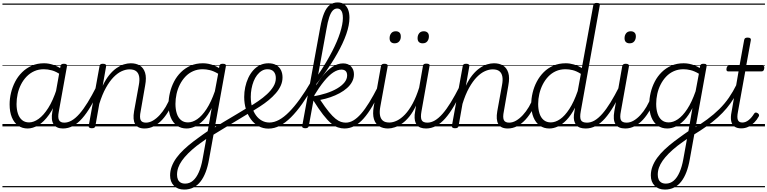

<svg xmlns="http://www.w3.org/2000/svg" viewBox="-20 -1039 6307 1578"><path d="M207 17Q163 17 129.5 -6.5Q96 -30 77.5 -74.5Q59 -119 59 -181Q59 -228 70.5 -276Q82 -324 104.5 -367.5Q127 -411 161.5 -445Q196 -479 241 -499Q286 -519 342 -519Q380 -519 418 -506Q456 -493 490 -469L483 -422Q442 -451 407 -460.5Q372 -470 340 -470Q297 -470 261.5 -454Q226 -438 198.5 -409.5Q171 -381 152.5 -344.5Q134 -308 125 -267Q116 -226 116 -184Q116 -140 127 -106Q138 -72 161 -52.5Q184 -33 219 -33Q257 -33 297.5 -62Q338 -91 376.5 -151.5Q415 -212 446 -307L463 -260Q427 -158 383.5 -97Q340 -36 294.5 -9.5Q249 17 207 17ZM497 17Q470 17 450.5 8Q431 -1 420 -18.5Q409 -36 406.5 -61.5Q404 -87 410 -120L477 -495Q479 -506 485.5 -510.5Q492 -515 506 -515Q521 -515 527 -509Q533 -503 530 -492L463 -120Q454 -73 465 -52Q476 -31 508 -31Q517 -31 521.5 -23.5Q526 -16 525 -7Q524 2 517 9.5Q510 17 497 17ZM0 490H622V500H0ZM0 -20H622V0H0ZM0 -505H622V-500H0ZM0 -1010H622V-1000H0Z M497 17Q486 17 481 9.5Q476 2 477 -7Q478 -16 486 -23.5Q494 -31 508 -31Q539 -31 570 -49Q601 -67 633.5 -104Q666 -141 700.5 -197Q735 -253 773 -328Q778 -338 787 -337.5Q796 -337 802 -330Q808 -323 803 -312Q764 -230 727.5 -168Q691 -106 654.5 -65Q618 -24 579 -3.5Q540 17 497 17ZM622 490V500ZM622 -20V0ZM622 -505V-500ZM622 -1010V-1000Z M1169 17Q1140 17 1120.5 8Q1101 -1 1090.5 -19.5Q1080 -38 1078 -64Q1076 -90 1082 -125L1121 -340Q1129 -382 1123.5 -410.5Q1118 -439 1099 -454Q1080 -469 1044 -469Q1014 -469 980.5 -454Q947 -439 914 -405.5Q881 -372 850.5 -317.5Q820 -263 796 -185L764 -4Q762 6 755.5 10.5Q749 15 734 15Q722 15 714.5 10Q707 5 709 -5L798 -495Q800 -506 806 -510.5Q812 -515 826 -515Q841 -515 847.5 -509.5Q854 -504 852 -493L824 -334Q849 -387 878 -422.5Q907 -458 938 -479.5Q969 -501 998.5 -510Q1028 -519 1055 -519Q1099 -519 1129.5 -500Q1160 -481 1172.5 -441Q1185 -401 1173 -337L1136 -124Q1126 -76 1135.5 -53.5Q1145 -31 1180 -31Q1190 -31 1194 -23.5Q1198 -16 1197 -7Q1196 2 1189 9.5Q1182 17 1169 17ZM622 490H1293V500H622ZM622 -20H1293V0H622ZM622 -505H1293V-500H622ZM622 -1010H1293V-1000H622Z M1168 17Q1157 17 1152 9.5Q1147 2 1148 -7Q1149 -16 1157 -23.5Q1165 -31 1179 -31Q1208 -31 1236.5 -47.5Q1265 -64 1292 -93Q1319 -122 1342 -161Q1365 -200 1382 -246Q1385 -256 1394 -257Q1403 -258 1410 -252Q1417 -246 1414 -236Q1397 -183 1371.5 -137Q1346 -91 1314.5 -56.5Q1283 -22 1246 -2.5Q1209 17 1168 17ZM1293 490V500ZM1293 -20V0ZM1293 -505V-500ZM1293 -1010V-1000Z M1494 519Q1440 519 1409 487Q1378 455 1378 403Q1378 365 1391.5 329Q1405 293 1430 258.5Q1455 224 1491 190Q1527 156 1573 121Q1592 107 1611 93Q1630 79 1649 65.5Q1668 52 1687 39L1720 -151Q1688 -88 1652.5 -51.5Q1617 -15 1582 1Q1547 17 1513 17Q1468 17 1434.5 -6.5Q1401 -30 1383 -74.5Q1365 -119 1365 -181Q1365 -228 1376.5 -276.5Q1388 -325 1410.5 -368.5Q1433 -412 1467.5 -446Q1502 -480 1547 -499.5Q1592 -519 1648 -519Q1671 -519 1693.5 -514.5Q1716 -510 1737.5 -501.5Q1759 -493 1780 -480L1783 -496Q1785 -507 1791.5 -511Q1798 -515 1812 -515Q1828 -515 1833.5 -509Q1839 -503 1836 -492L1698 271Q1688 329 1670.5 375Q1653 421 1628 453Q1603 485 1569.5 502Q1536 519 1494 519ZM1502 470Q1538 470 1566 446Q1594 422 1614 376.5Q1634 331 1645 269L1675 103Q1662 112 1648.5 122Q1635 132 1621.5 141.5Q1608 151 1595 161Q1556 192 1526 222Q1496 252 1475.5 281Q1455 310 1445 338.5Q1435 367 1435 397Q1435 419 1442 435.5Q1449 452 1464 461Q1479 470 1502 470ZM1525 -33Q1562 -33 1601 -59.5Q1640 -86 1677.5 -143Q1715 -200 1746 -289L1773 -433Q1736 -455 1705 -462.5Q1674 -470 1646 -470Q1603 -470 1567 -454Q1531 -438 1504 -409.5Q1477 -381 1458.5 -344.5Q1440 -308 1431 -267Q1422 -226 1422 -185Q1422 -141 1433 -106.5Q1444 -72 1467 -52.5Q1490 -33 1525 -33ZM1293 490H1928V500H1293ZM1293 -20H1928V0H1293ZM1293 -505H1928V-500H1293ZM1293 -1010H1928V-1000H1293Z M2041 -118Q1992 -88 1938 -55.5Q1884 -23 1828.5 10.5Q1773 44 1718 78Q1712 82 1706.5 77.5Q1701 73 1698.5 64Q1696 55 1698 45.5Q1700 36 1710 30Q1763 -4 1817 -36Q1871 -68 1924.5 -100Q1978 -132 2027 -162Q2034 -167 2039.5 -162.5Q2045 -158 2048.5 -149.5Q2052 -141 2050.5 -132.5Q2049 -124 2041 -118ZM1928 490V500ZM1928 -20V0ZM1928 -505V-500ZM1928 -1010V-1000Z M2024 -158Q2063 -181 2102.5 -208Q2142 -235 2174.5 -265Q2207 -295 2227 -328Q2247 -361 2247 -397Q2247 -431 2229.5 -450.5Q2212 -470 2178 -470Q2168 -470 2163 -477Q2158 -484 2159 -494Q2160 -504 2167 -511.5Q2174 -519 2186 -519Q2225 -519 2251 -503.5Q2277 -488 2289.5 -462Q2302 -436 2302 -403Q2302 -368 2287.5 -335.5Q2273 -303 2247 -273Q2221 -243 2187.5 -215.5Q2154 -188 2116.5 -164Q2079 -140 2042 -117ZM1928 490H2372V500H1928ZM1928 -20H2372V0H1928ZM1928 -505H2372V-500H1928ZM1928 -1010H2372V-1000H1928Z M2186 18Q2142 18 2105.5 -2Q2069 -22 2042.5 -58Q2016 -94 2001.5 -141Q1987 -188 1987 -242Q1987 -283 1995.5 -323Q2004 -363 2020.5 -398.5Q2037 -434 2061 -461Q2085 -488 2116.5 -503.5Q2148 -519 2187 -519Q2196 -519 2199.5 -511.5Q2203 -504 2201.5 -494Q2200 -484 2194 -477Q2188 -470 2179 -470Q2153 -470 2131.5 -457Q2110 -444 2093 -422Q2076 -400 2064.5 -371Q2053 -342 2047 -309Q2041 -276 2041 -243Q2041 -197 2052 -158.5Q2063 -120 2083.5 -91.5Q2104 -63 2132.5 -47.5Q2161 -32 2194 -32Q2233 -32 2273.5 -54Q2314 -76 2356.5 -119Q2399 -162 2443.5 -223.5Q2488 -285 2535 -365Q2542 -377 2550.5 -375Q2559 -373 2564 -363Q2569 -353 2561 -340Q2511 -253 2464 -186.5Q2417 -120 2371 -74.5Q2325 -29 2279.5 -5.5Q2234 18 2186 18ZM2372 490V500ZM2372 -20V0ZM2372 -505V-500ZM2372 -1010V-1000Z M2489 15Q2476 15 2468.5 10Q2461 5 2464 -5L2612 -814Q2625 -886 2644 -931.5Q2663 -977 2690.5 -998Q2718 -1019 2755 -1019Q2788 -1019 2809.5 -1003Q2831 -987 2841.5 -959Q2852 -931 2852 -893Q2852 -863 2845.5 -829.5Q2839 -796 2826 -758.5Q2813 -721 2794 -680.5Q2775 -640 2750.5 -596.5Q2726 -553 2696 -507Q2666 -461 2631 -414Q2596 -367 2556 -319L2555 -369Q2586 -411 2614 -453.5Q2642 -496 2666.5 -538Q2691 -580 2711.5 -620Q2732 -660 2748 -697.5Q2764 -735 2775 -769.5Q2786 -804 2792 -835Q2798 -866 2798 -891Q2798 -915 2793.5 -932Q2789 -949 2778.5 -959Q2768 -969 2751 -969Q2730 -969 2714 -951.5Q2698 -934 2685.5 -896.5Q2673 -859 2663 -799L2518 -4Q2516 6 2509 10.5Q2502 15 2489 15ZM2811 17Q2784 17 2757 8Q2730 -1 2700.5 -26Q2671 -51 2635.5 -96.5Q2600 -142 2555 -214H2544L2550 -246Q2609 -256 2660.5 -272.5Q2712 -289 2751 -312Q2790 -335 2811.5 -362Q2833 -389 2833 -419Q2833 -443 2821 -455Q2809 -467 2786 -467Q2755 -467 2719.5 -444Q2684 -421 2643.5 -371.5Q2603 -322 2555 -243L2550 -286Q2586 -355 2626 -407Q2666 -459 2710 -488.5Q2754 -518 2800 -518Q2842 -518 2865.5 -492.5Q2889 -467 2889 -429Q2889 -396 2874 -367.5Q2859 -339 2832.5 -315.5Q2806 -292 2771 -273Q2736 -254 2695.5 -240Q2655 -226 2612 -218Q2653 -156 2683.5 -119Q2714 -82 2738 -63Q2762 -44 2782 -37.5Q2802 -31 2822 -31Q2832 -31 2836.5 -23.5Q2841 -16 2839.5 -7Q2838 2 2831 9.5Q2824 17 2811 17ZM2372 490H2936V500H2372ZM2372 -20H2936V0H2372ZM2372 -505H2936V-500H2372ZM2372 -1010H2936V-1000H2372Z M2811 17Q2800 17 2795 9.5Q2790 2 2791 -7Q2792 -16 2800 -23.5Q2808 -31 2822 -31Q2853 -31 2884 -49Q2915 -67 2947.5 -104Q2980 -141 3014.5 -197Q3049 -253 3087 -328Q3092 -338 3101 -337.5Q3110 -337 3116 -330Q3122 -323 3117 -312Q3078 -230 3041.5 -168Q3005 -106 2968.5 -65Q2932 -24 2893 -3.5Q2854 17 2811 17ZM2936 490V500ZM2936 -20V0ZM2936 -505V-500ZM2936 -1010V-1000Z M3169 17Q3127 17 3096 -2Q3065 -21 3053 -61Q3041 -101 3052 -165L3111 -495Q3114 -506 3120 -510.5Q3126 -515 3140 -515Q3155 -515 3161.5 -509.5Q3168 -504 3166 -493L3106 -164Q3098 -122 3103 -92.5Q3108 -63 3126.5 -47.5Q3145 -32 3180 -32Q3210 -32 3243 -48Q3276 -64 3308.5 -98Q3341 -132 3371 -187Q3401 -242 3425 -319L3456 -496Q3458 -508 3464.5 -512Q3471 -516 3484 -516Q3500 -516 3506.5 -511Q3513 -506 3510 -495L3444 -124Q3435 -75 3445 -53Q3455 -31 3493 -31Q3502 -31 3506.5 -23.5Q3511 -16 3510 -7Q3509 2 3502 9.5Q3495 17 3482 17Q3456 17 3437 10Q3418 3 3406.5 -11.5Q3395 -26 3390.5 -47Q3386 -68 3388 -96L3399 -171Q3374 -118 3345 -82Q3316 -46 3285.5 -24.5Q3255 -3 3225 7Q3195 17 3169 17ZM2936 490H3607V500H2936ZM2936 -20H3607V0H2936ZM2936 -505H3607V-500H2936ZM2936 -1010H3607V-1000H2936Z M3481 17Q3470 17 3465 9.5Q3460 2 3461 -7Q3462 -16 3470 -23.5Q3478 -31 3492 -31Q3523 -31 3554 -49Q3585 -67 3617.5 -104Q3650 -141 3684.5 -197Q3719 -253 3757 -328Q3762 -338 3771 -337.5Q3780 -337 3786 -330Q3792 -323 3787 -312Q3748 -230 3711.5 -168Q3675 -106 3638.5 -65Q3602 -24 3563 -3.5Q3524 17 3481 17ZM3606 490V500ZM3606 -20V0ZM3606 -505V-500ZM3606 -1010V-1000Z M3223 -683Q3204 -683 3193 -693.5Q3182 -704 3182 -725Q3182 -749 3195 -765.5Q3208 -782 3233 -782Q3252 -782 3263 -771.5Q3274 -761 3274 -740Q3275 -716 3261.5 -699.5Q3248 -683 3223 -683ZM3454 -683Q3434 -683 3423 -693.5Q3412 -704 3412 -725Q3412 -749 3425 -765.5Q3438 -782 3463 -782Q3482 -782 3493.5 -771.5Q3505 -761 3505 -740Q3505 -716 3492 -699.5Q3479 -683 3454 -683Z M4154 17Q4125 17 4105.5 8Q4086 -1 4075.5 -19.5Q4065 -38 4063 -64Q4061 -90 4067 -125L4106 -340Q4114 -382 4108.5 -410.5Q4103 -439 4084 -454Q4065 -469 4029 -469Q3999 -469 3965.5 -454Q3932 -439 3899 -405.5Q3866 -372 3835.5 -317.5Q3805 -263 3781 -185L3749 -4Q3747 6 3740.5 10.5Q3734 15 3719 15Q3707 15 3699.5 10Q3692 5 3694 -5L3783 -495Q3785 -506 3791 -510.5Q3797 -515 3811 -515Q3826 -515 3832.5 -509.5Q3839 -504 3837 -493L3809 -334Q3834 -387 3863 -422.5Q3892 -458 3923 -479.5Q3954 -501 3983.5 -510Q4013 -519 4040 -519Q4084 -519 4114.5 -500Q4145 -481 4157.5 -441Q4170 -401 4158 -337L4121 -124Q4111 -76 4120.5 -53.5Q4130 -31 4165 -31Q4175 -31 4179 -23.5Q4183 -16 4182 -7Q4181 2 4174 9.5Q4167 17 4154 17ZM3607 490H4278V500H3607ZM3607 -20H4278V0H3607ZM3607 -505H4278V-500H3607ZM3607 -1010H4278V-1000H3607Z M4153 17Q4142 17 4137 9.5Q4132 2 4133 -7Q4134 -16 4142 -23.5Q4150 -31 4164 -31Q4193 -31 4221.5 -47.5Q4250 -64 4277 -93Q4304 -122 4327 -161Q4350 -200 4367 -246Q4370 -256 4379 -257Q4388 -258 4395 -252Q4402 -246 4399 -236Q4382 -183 4356.5 -137Q4331 -91 4299.5 -56.5Q4268 -22 4231 -2.5Q4194 17 4153 17ZM4278 490V500ZM4278 -20V0ZM4278 -505V-500ZM4278 -1010V-1000Z M4495 17Q4450 17 4416.5 -6.5Q4383 -30 4364.5 -74.5Q4346 -119 4346 -181Q4346 -228 4357.5 -276.5Q4369 -325 4392 -368.5Q4415 -412 4449 -446Q4483 -480 4528.5 -499.5Q4574 -519 4630 -519Q4663 -519 4697 -509Q4731 -499 4762 -480L4856 -995Q4858 -1006 4864.5 -1010.5Q4871 -1015 4885 -1015Q4901 -1015 4906.5 -1009Q4912 -1003 4909 -992L4753 -123Q4744 -75 4754 -53Q4764 -31 4804 -31Q4812 -31 4816 -23.5Q4820 -16 4819 -7Q4818 2 4811.5 9.5Q4805 17 4793 17Q4766 17 4747 10Q4728 3 4716 -11.5Q4704 -26 4699 -47Q4694 -68 4697 -96L4706 -154Q4673 -91 4637 -53.5Q4601 -16 4565 0.5Q4529 17 4495 17ZM4507 -33Q4544 -33 4583 -59.5Q4622 -86 4659.5 -143.5Q4697 -201 4728 -291L4754 -432Q4718 -455 4687 -462.5Q4656 -470 4628 -470Q4584 -470 4548.5 -454Q4513 -438 4486 -409.5Q4459 -381 4440.5 -344.5Q4422 -308 4412.5 -267Q4403 -226 4403 -184Q4403 -141 4414 -106.5Q4425 -72 4448.5 -52.5Q4472 -33 4507 -33ZM4278 490H4919V500H4278ZM4278 -20H4919V0H4278ZM4278 -505H4919V-500H4278ZM4278 -1010H4919V-1000H4278Z M4794 17Q4783 17 4778 9.5Q4773 2 4774 -7Q4775 -16 4783 -23.5Q4791 -31 4805 -31Q4836 -31 4867 -49Q4898 -67 4930.5 -104Q4963 -141 4997.5 -197Q5032 -253 5070 -328Q5075 -338 5084 -337.5Q5093 -337 5099 -330Q5105 -323 5100 -312Q5061 -230 5024.5 -168Q4988 -106 4951.5 -65Q4915 -24 4876 -3.5Q4837 17 4794 17ZM4919 490V500ZM4919 -20V0ZM4919 -505V-500ZM4919 -1010V-1000Z M5119 17Q5090 17 5069.5 8Q5049 -1 5038 -19.5Q5027 -38 5025 -64Q5023 -90 5029 -125L5094 -495Q5097 -506 5103.5 -510.5Q5110 -515 5123 -515Q5138 -515 5144.5 -509.5Q5151 -504 5149 -493L5083 -124Q5073 -76 5082.5 -53.5Q5092 -31 5130 -31Q5140 -31 5144.5 -23.5Q5149 -16 5147.5 -7Q5146 2 5139 9.5Q5132 17 5119 17ZM5155 -683Q5135 -683 5124 -693.5Q5113 -704 5113 -725Q5113 -749 5126 -765.5Q5139 -782 5164 -782Q5183 -782 5194.5 -771.5Q5206 -761 5206 -740Q5206 -716 5193 -699.5Q5180 -683 5155 -683ZM4919 490H5244V500H4919ZM4919 -20H5244V0H4919ZM4919 -505H5244V-500H4919ZM4919 -1010H5244V-1000H4919Z M5119 17Q5108 17 5103 9.5Q5098 2 5099 -7Q5100 -16 5108 -23.5Q5116 -31 5130 -31Q5159 -31 5187.5 -47.5Q5216 -64 5243 -93Q5270 -122 5293 -161Q5316 -200 5333 -246Q5336 -256 5345 -257Q5354 -258 5361 -252Q5368 -246 5365 -236Q5348 -183 5322.5 -137Q5297 -91 5265.5 -56.5Q5234 -22 5197 -2.5Q5160 17 5119 17ZM5244 490V500ZM5244 -20V0ZM5244 -505V-500ZM5244 -1010V-1000Z M5445 519Q5391 519 5360 487Q5329 455 5329 403Q5329 365 5342.5 329Q5356 293 5381 258.5Q5406 224 5442 190Q5478 156 5524 121Q5543 107 5562 93Q5581 79 5600 65.5Q5619 52 5638 39L5671 -151Q5639 -88 5603.5 -51.5Q5568 -15 5533 1Q5498 17 5464 17Q5419 17 5385.5 -6.5Q5352 -30 5334 -74.5Q5316 -119 5316 -181Q5316 -228 5327.5 -276.5Q5339 -325 5361.5 -368.5Q5384 -412 5418.5 -446Q5453 -480 5498 -499.5Q5543 -519 5599 -519Q5622 -519 5644.5 -514.5Q5667 -510 5688.5 -501.5Q5710 -493 5731 -480L5734 -496Q5736 -507 5742.5 -511Q5749 -515 5763 -515Q5779 -515 5784.5 -509Q5790 -503 5787 -492L5649 271Q5639 329 5621.5 375Q5604 421 5579 453Q5554 485 5520.5 502Q5487 519 5445 519ZM5453 470Q5489 470 5517 446Q5545 422 5565 376.5Q5585 331 5596 269L5626 103Q5613 112 5599.5 122Q5586 132 5572.5 141.5Q5559 151 5546 161Q5507 192 5477 222Q5447 252 5426.5 281Q5406 310 5396 338.5Q5386 367 5386 397Q5386 419 5393 435.5Q5400 452 5415 461Q5430 470 5453 470ZM5476 -33Q5513 -33 5552 -59.5Q5591 -86 5628.5 -143Q5666 -200 5697 -289L5724 -433Q5687 -455 5656 -462.5Q5625 -470 5597 -470Q5554 -470 5518 -454Q5482 -438 5455 -409.5Q5428 -381 5409.5 -344.5Q5391 -308 5382 -267Q5373 -226 5373 -185Q5373 -141 5384 -106.5Q5395 -72 5418 -52.5Q5441 -33 5476 -33ZM5244 490H5879V500H5244ZM5244 -20H5879V0H5244ZM5244 -505H5879V-500H5244ZM5244 -1010H5879V-1000H5244Z M5677 71Q5670 76 5664 71.5Q5658 67 5655.5 58Q5653 49 5655 40Q5657 31 5665 26Q5736 -16 5792 -57.5Q5848 -99 5892 -142.5Q5936 -186 5970.5 -236Q6005 -286 6034 -345Q6040 -357 6048 -356Q6056 -355 6061.5 -347.5Q6067 -340 6062 -330Q6040 -279 6013 -234.5Q5986 -190 5953 -150.5Q5920 -111 5879 -74Q5838 -37 5788 -1.5Q5738 34 5677 71ZM5879 490V500ZM5879 -20V0ZM5879 -505V-500ZM5879 -1010V-1000Z M6072 16Q6038 16 6017 1.5Q5996 -13 5989.5 -44Q5983 -75 5993 -122L6050 -452H5966Q5956 -452 5952.5 -458Q5949 -464 5951 -476Q5953 -489 5958.5 -494.5Q5964 -500 5974 -500H6058L6096 -710Q6098 -721 6104.5 -725.5Q6111 -730 6125 -730Q6140 -730 6146.5 -724.5Q6153 -719 6151 -709L6113 -500H6245Q6256 -500 6259.5 -494Q6263 -488 6261 -476Q6259 -463 6253.5 -457.5Q6248 -452 6237 -452H6105L6045 -120Q6036 -74 6044.5 -53Q6053 -32 6081 -32Q6108 -32 6133 -52Q6158 -72 6178 -105Q6183 -113 6190 -114Q6197 -115 6207 -109Q6216 -103 6218 -96Q6220 -89 6216 -82Q6201 -54 6179 -32Q6157 -10 6130.5 3Q6104 16 6072 16ZM5879 490H6267V500H5879ZM5879 -20H6267V0H5879ZM5879 -505H6267V-500H5879ZM5879 -1010H6267V-1000H5879Z"/></svg>

Font: Playwrite ZA Guides
Style: Regular
Weight: 400
Designer: Veronika Burian, José Scaglione
Foundry: TypeTogether
Version: Version 1.003